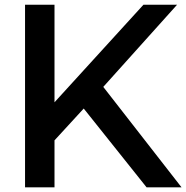

<svg xmlns="http://www.w3.org/2000/svg" viewBox="-20 -798 793 818"><path d="M212.2 -200V0H86.7V-777.8H212.2V-362.2L591.1 -777.8H734.4L420 -427.8L753.3 0H604.4L336.7 -335.6Z"/></svg>

Font: Paperlogy 6 SemiBold
Style: Regular
Weight: 600
Designer: redesigned by Lee Juim, glyphs from Gmarket Sans & Montserrat
Foundry: PT&
Version: Version 1.001